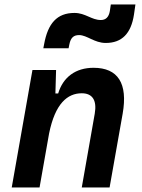

<svg xmlns="http://www.w3.org/2000/svg" viewBox="-20 -826 626 846"><path d="M31.7 0H154.3L196.3 -237.8C223.1 -370.1 277.3 -415 340.3 -415C387.2 -415 407.7 -384.3 397.5 -325.2L340.3 0H462.9L520.5 -325.2C543.9 -458.5 500 -527.3 392.1 -527.3C313.5 -527.3 257.8 -486.3 236.3 -414.1H224.1L227.1 -517.6H123ZM170.9 -613.3H282.2L285.6 -630.4C291.5 -659.7 304.2 -671.4 328.6 -671.4C363.3 -671.4 396 -636.7 445.8 -636.7C517.1 -636.7 557.6 -678.2 570.3 -761.7L576.7 -806.2H468.3L463.9 -776.9C459.5 -751 446.3 -737.8 424.3 -737.8C383.3 -737.8 356.4 -769 308.1 -769C231 -769 190.9 -722.7 174.3 -630.9Z"/></svg>

Font: Cascadia Mono SemiBold
Style: Italic
Weight: 600
Italic angle: -10°
Monospace: yes
Designer: Aaron Bell
Foundry: Saja Typeworks
Version: Version 2404.023